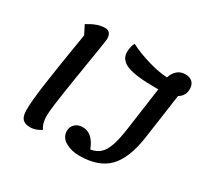

<svg xmlns="http://www.w3.org/2000/svg" viewBox="-155 -937 1223 1166"><g transform="rotate(30 456.0 -353.5)"><path d="M185 -623 154 -684Q221 -726 273 -726Q317 -726 317 -673Q317 -659 288 -485Q284 -461 267.5 -357.5Q251 -254 241.5 -184.5Q232 -115 232 -89Q232 -31 256 -1Q217 25 179 25Q142 25 125 6Q108 -13 108 -56Q108 -114 124 -232Q140 -350 185 -623ZM863 -589 818 -271Q795 -114 726 -44.5Q657 25 524 25Q467 25 425.5 0.5Q384 -24 384 -69Q384 -97 404 -116.5Q424 -136 458 -136Q528 -136 564 -41Q604 -48 629 -70.5Q654 -93 670.5 -140.5Q687 -188 698 -271L739 -564H720Q580 -564 520.5 -587.5Q461 -611 461 -665Q461 -683 465 -701.5Q469 -720 476 -732Q538 -700 614 -678Q690 -656 748 -653Q759 -688 782 -707Q805 -726 836 -726Q868 -726 886 -709Q904 -692 904 -661Q904 -612 863 -589Z"/></g></svg>

Font: Lemonada
Style: Regular
Weight: 400
Designer: Mohamed Gaber (Arabic) Eduardo Tunni (Latin)
Foundry: Kief Type Foundry
Version: Version 3.006